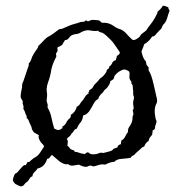

<svg xmlns="http://www.w3.org/2000/svg" viewBox="-20 -785 629 682"><path d="M58.6 -475.6Q57.6 -487.3 62.5 -495.1Q65.4 -503.9 69.8 -516.6Q74.2 -529.3 76.7 -537.1Q79.1 -544.9 81.1 -549.8Q83 -554.7 82 -559.6Q88.9 -566.4 91.3 -575.2Q93.8 -584 100.1 -594.2Q106.4 -604.5 110.8 -609.9Q115.2 -615.2 116.2 -622.1Q123 -627.9 128.9 -634.3Q134.8 -640.6 140.6 -646.5Q146.5 -652.3 153.3 -655.8Q160.2 -659.2 165 -662.6Q169.9 -666 173.3 -668.5Q176.8 -670.9 184.1 -676.8Q191.4 -682.6 193.8 -682.1Q196.3 -681.6 201.2 -683.1Q206.1 -684.6 216.3 -689.5Q226.6 -694.3 236.8 -697.8Q247.1 -701.2 250.5 -701.7Q253.9 -702.1 261.2 -705.1Q268.6 -708 274.4 -707.5Q280.3 -707 283.2 -711.9Q288.1 -712.9 290 -710.4Q292 -708 298.3 -711.4Q304.7 -714.8 310.5 -714.4Q316.4 -713.9 325.2 -713.4Q334 -712.9 336.4 -709Q338.9 -705.1 343.8 -704.1Q366.2 -706.1 385.7 -691.4Q390.6 -687.5 402.3 -682.6Q418 -679.7 434.6 -659.2L448.2 -645.5Q454.1 -639.6 465.3 -646.5Q476.6 -653.3 478.5 -658.2Q480.5 -663.1 487.8 -668Q495.1 -672.9 500 -677.7Q504.9 -686.5 512.7 -695.8Q520.5 -705.1 529.8 -720.7Q539.1 -736.3 540 -744.1Q550.8 -752 558.6 -764.6Q564.5 -764.6 568.8 -762.7Q573.2 -760.7 578.1 -758.8Q577.1 -754.9 579.6 -752.4Q582 -750 582 -746.1Q576.2 -730.5 575.2 -725.6Q574.2 -720.7 570.3 -711.9Q566.4 -703.1 563.5 -701.2Q558.6 -698.2 552.7 -682.6Q548.8 -679.7 545.4 -675.8Q542 -671.9 538.1 -668Q534.2 -664.1 530.8 -659.7Q527.3 -655.3 520.5 -655.3Q509.8 -637.7 492.2 -627.9Q490.2 -620.1 482.4 -602.5Q488.3 -575.2 498 -567.4Q500 -553.7 502.9 -551.3Q505.9 -548.8 507.8 -545.9V-535.2Q517.6 -521.5 525.9 -484.4Q534.2 -447.3 536.1 -439.5Q538.1 -431.6 538.1 -426.8Q538.1 -421.9 536.1 -418Q525.4 -399.4 532.2 -366.2Q533.2 -361.3 535.2 -356.9Q537.1 -352.5 533.7 -344.2Q530.3 -335.9 530.3 -330.1Q530.3 -324.2 522.5 -322.3L520.5 -306.6Q516.6 -301.8 512.7 -296.9Q508.8 -292 507.8 -284.2Q497.1 -278.3 492.2 -264.6Q485.4 -262.7 481.4 -258.3Q477.5 -253.9 473.1 -250.5Q468.8 -247.1 464.8 -243.2L456.1 -234.4Q453.1 -232.4 449.7 -231Q446.3 -229.5 444.3 -224.6Q428.7 -221.7 411.6 -220.7Q394.5 -219.7 385.7 -210Q375 -210.9 353.5 -200.2Q341.8 -203.1 326.7 -197.8Q311.5 -192.4 308.1 -194.8Q304.7 -197.3 300.3 -196.8Q295.9 -196.3 291.5 -193.8Q287.1 -191.4 279.8 -192.9Q272.5 -194.3 269 -196.3Q265.6 -198.2 259.8 -200.2Q250 -198.2 239.7 -196.8Q229.5 -195.3 221.7 -202.1Q216.8 -202.1 216.3 -201.2Q215.8 -200.2 206.1 -203.6Q196.3 -207 186 -216.3Q175.8 -225.6 165 -234.4Q160.2 -232.4 157.7 -227.1Q155.3 -221.7 147.5 -220.7Q138.7 -191.4 113.3 -186.5Q108.4 -178.7 102.5 -173.8Q96.7 -168.9 94.7 -158.2Q88.9 -157.2 85.9 -151.9Q83 -146.5 78.1 -140.6Q69.3 -134.8 66.4 -129.9Q63.5 -125 58.1 -123.5Q52.7 -122.1 46.4 -125.5Q40 -128.9 34.2 -131.8Q24.4 -141.6 25.9 -147.9Q27.3 -154.3 30.3 -161.6Q33.2 -168.9 35.2 -168.9Q37.1 -168.9 40 -171.4Q43 -173.8 48.8 -181.2Q54.7 -188.5 60.5 -194.3Q63.5 -196.3 64.9 -197.8Q66.4 -199.2 71.3 -198.2Q74.2 -202.1 78.1 -210Q83 -208 85.9 -211.4Q88.9 -214.8 94.7 -219.2Q100.6 -223.6 101.6 -224.6Q113.3 -229.5 121.6 -241.7Q129.9 -253.9 136.7 -264.6Q134.8 -270.5 129.9 -274.4Q125 -278.3 120.1 -288.1Q115.2 -297.9 118.2 -304.7Q107.4 -311.5 105.5 -312Q103.5 -312.5 100.6 -314.5Q92.8 -325.2 92.8 -329.1Q92.8 -333 88.9 -340.3Q85 -347.7 82.5 -355Q80.1 -362.3 74.2 -366.2Q76.2 -371.1 73.7 -374.5Q71.3 -377.9 69.3 -384.8Q67.4 -391.6 65.9 -393.1Q64.5 -394.5 63.5 -397Q62.5 -399.4 63.5 -402.8Q64.5 -406.2 62 -412.6Q59.6 -418.9 60.5 -421.9Q61.5 -424.8 60.1 -427.2Q58.6 -429.7 54.7 -436Q50.8 -442.4 58.6 -475.6ZM147.5 -447.3 145.5 -426.8Q150.4 -412.1 149.4 -409.2Q148.4 -406.2 149.4 -402.3Q159.2 -385.7 163.1 -365.7Q167 -345.7 172.9 -328.1Q177.7 -326.2 181.6 -324.2Q185.5 -322.3 193.4 -324.2Q195.3 -327.1 199.2 -328.1Q203.1 -329.1 201.2 -335Q210.9 -339.8 215.8 -350.1Q220.7 -360.4 229.5 -366.2Q229.5 -369.1 231 -370.6Q232.4 -372.1 231.4 -377Q248 -386.7 252.9 -406.2Q260.7 -409.2 264.2 -416Q267.6 -422.9 273.4 -427.7Q278.3 -434.6 282.7 -441.9Q287.1 -449.2 294.9 -453.1Q293 -458 295.4 -459Q297.9 -460 296.9 -464.8Q303.7 -467.8 307.6 -471.7Q313.5 -483.4 320.8 -489.7Q328.1 -496.1 331.1 -501Q334 -505.9 337.9 -507.8Q346.7 -513.7 353 -522.5Q359.4 -531.2 358.9 -532.7Q358.4 -534.2 358.4 -535.2Q360.4 -538.1 364.7 -541Q369.1 -543.9 367.2 -547.9Q375 -552.7 378.4 -561Q381.8 -569.3 391.6 -571.3Q391.6 -576.2 393.6 -578.6Q395.5 -581.1 394.5 -585.9Q409.2 -593.8 404.3 -601.6L393.6 -617.2Q388.7 -624 384.3 -630.4Q379.9 -636.7 376 -640.6L367.2 -649.4Q347.7 -668.9 339.4 -669.9Q331.1 -670.9 329.1 -675.8Q315.4 -673.8 303.7 -676.3Q292 -678.7 282.7 -676.3Q273.4 -673.8 269 -670.9Q264.6 -668 259.3 -666Q253.9 -664.1 248 -663.6Q242.2 -663.1 235.8 -660.2Q229.5 -657.2 224.6 -649.9Q219.7 -642.6 210.9 -642.6Q209 -638.7 206.1 -634.8Q203.1 -630.9 201.2 -626Q191.4 -619.1 187 -618.2Q182.6 -617.2 184.1 -611.8Q185.5 -606.4 183.6 -601.6Q177.7 -594.7 179.2 -590.8Q180.7 -586.9 179.7 -583Q163.1 -552.7 160.2 -525.4Q158.2 -517.6 156.7 -511.2Q155.3 -504.9 150.9 -493.2Q146.5 -481.4 145.5 -467.8ZM453.1 -449.2V-462.9Q452.1 -464.8 452.1 -471.2Q452.1 -477.5 451.2 -482.4Q445.3 -488.3 446.8 -490.7Q448.2 -493.2 443.4 -499.5Q438.5 -505.9 439.9 -515.6Q441.4 -525.4 438.5 -531.2Q424.8 -541 415.5 -537.1Q406.2 -533.2 400.9 -529.3Q395.5 -525.4 390.6 -520Q385.7 -514.6 385.7 -511.7Q385.7 -508.8 383.3 -504.9Q380.9 -501 375.5 -499Q370.1 -497.1 371.1 -491.2Q363.3 -474.6 356.4 -469.7Q349.6 -464.8 345.7 -457Q330.1 -443.4 329.1 -433.6Q319.3 -428.7 314.5 -419.9Q309.6 -411.1 304.7 -402.3Q292 -377.9 275.4 -375Q273.4 -358.4 265.6 -349.6Q257.8 -340.8 252.9 -328.1Q245.1 -326.2 242.2 -320.3Q239.3 -314.5 233.4 -309.6Q230.5 -302.7 225.1 -299.3Q219.7 -295.9 216.8 -290Q221.7 -288.1 220.7 -280.8Q219.7 -273.4 219.7 -266.6Q224.6 -264.6 226.1 -261.2Q227.5 -257.8 231 -255.4Q234.4 -252.9 239.3 -252Q244.1 -251 245.1 -246.1Q254.9 -245.1 261.7 -242.2Q268.6 -239.3 278.3 -238.3Q280.3 -236.3 284.2 -240.2Q288.1 -244.1 293 -244.1Q300.8 -236.3 312 -236.8Q323.2 -237.3 327.6 -239.3Q332 -241.2 335.4 -242.2Q338.9 -243.2 342.8 -242.2Q346.7 -241.2 349.6 -242.2Q352.5 -243.2 362.8 -245.6Q373 -248 376.5 -250Q379.9 -252 381.3 -253.9Q382.8 -255.9 383.8 -256.8Q396.5 -260.7 397.5 -261.7L398.4 -266.6Q404.3 -272.5 409.2 -272.5L411.1 -286.1Q419.9 -290 424.3 -299.3Q428.7 -308.6 434.6 -316.4Q433.6 -327.1 439.5 -335Q445.3 -342.8 448.2 -351.1Q451.2 -359.4 450.7 -365.7Q450.2 -372.1 454.1 -378.9Q453.1 -381.8 453.1 -385.7Q453.1 -389.6 451.2 -391.6Q456.1 -399.4 454.1 -407.7Q452.1 -416 453.1 -422.9L456.1 -438.5Z"/></svg>

Font: Mountains of Christmas
Style: Bold
Weight: 700
Designer: Crystal Kluge
Foundry: Font Diner, Inc DBA Tart Workshop
Version: Version 1.002